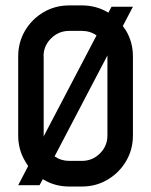

<svg xmlns="http://www.w3.org/2000/svg" viewBox="-20 -681 556 706"><path d="M335 -550.8Q311.5 -567.4 281.2 -567.4H234.4Q195.8 -567.4 168 -540Q140.1 -512.7 140.1 -473.6H140.6V-182.6H140.1V-178.7ZM375 -477.1 180.7 -106Q204.6 -89.4 234.4 -89.4H281.2Q319.8 -89.4 347.4 -116.7Q375 -144 375 -182.6ZM378.4 -634.3 390.1 -656.2H468.8L431.6 -585.4Q438 -577.1 443.4 -568.4Q468.8 -525.4 468.8 -473.6V-182.6Q468.8 -130.9 443.4 -88.1Q418 -45.4 375.5 -20.3Q333 4.9 281.2 4.9H234.4Q182.6 4.9 140.1 -20.5Q138.7 -21 137.2 -22L125.5 0H46.9L83.5 -70.3Q77.6 -79.1 72.3 -88.4Q46.9 -130.9 46.9 -182.6V-473.6Q46.9 -525.4 72 -568.1Q97.2 -610.8 139.9 -636Q182.6 -661.1 234.4 -661.1H281.2Q333 -661.1 375.5 -636.2Z"/></svg>

Font: Lambda
Style: Regular
Weight: 400
Designer: GGBotNet
Version: 0.22